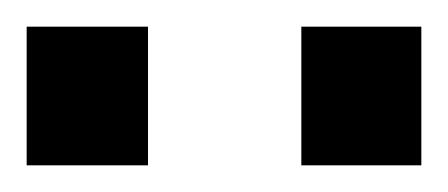

<svg xmlns="http://www.w3.org/2000/svg" viewBox="-38 -743 336 144"><path d="M-18 -619V-723H73V-619ZM188 -619V-723H278V-619Z"/></svg>

Font: TitilliumText22L Lt
Style: Medium
Weight: 500
Designer: Campivisivi
Foundry: Campivisivi
Version: 1.000